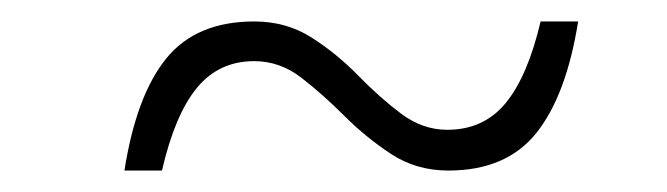

<svg xmlns="http://www.w3.org/2000/svg" viewBox="-20 -423 622 179"><path d="M96 -264Q107 -334 135 -368.5Q163 -403 217 -403Q247 -403 270.5 -388Q294 -373 314 -352.5Q334 -332 354 -317Q374 -302 397 -302Q431 -302 451.5 -327Q472 -352 484 -403H519Q508 -334 480 -299Q452 -264 398 -264Q368 -264 344.5 -279.5Q321 -295 301 -315Q281 -335 261 -350.5Q241 -366 217 -366Q184 -366 163.5 -341Q143 -316 131 -264Z"/></svg>

Font: Gantari ExtraLight
Style: Italic
Weight: 250
Italic angle: -10°
Designer: Anugrah Pasau
Foundry: Lafontype
Version: Version 1.000